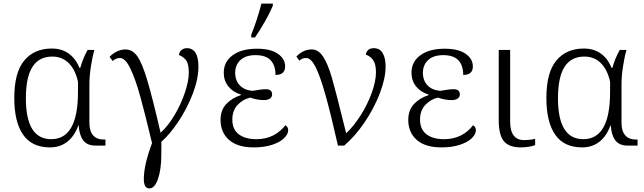

<svg xmlns="http://www.w3.org/2000/svg" viewBox="-20 -816 3611 1076"><path d="M60 -267Q60 -410 116 -477Q172 -544 270 -544Q326 -544 365.5 -515.5Q405 -487 425 -436H430Q445 -490 471 -536H509Q498 -499 489.5 -444Q481 -389 481 -342V-128Q481 -82 501.5 -58Q522 -34 562 -34H571V0H516Q468 0 446 -30Q424 -60 421 -113H419Q398 -54 357.5 -22Q317 10 260 10Q159 10 109.5 -61Q60 -132 60 -267ZM417 -300V-358Q402 -426 365 -462.5Q328 -499 273 -499Q199 -499 162 -441.5Q125 -384 125 -265Q125 -36 267 -36Q417 -36 417 -300Z M786 187Q786 109 832 -14Q793 -178 766 -275.5Q739 -373 710.5 -432Q682 -491 653 -491Q629 -491 612 -474L594 -497Q610 -515 634 -527Q658 -539 683 -539Q722 -539 749 -501.5Q776 -464 805 -367.5Q834 -271 880 -72Q924 -112 960 -174Q996 -236 1017 -299.5Q1038 -363 1038 -408Q1038 -453 1026 -473.5Q1014 -494 983 -508Q985 -526 997.5 -536Q1010 -546 1027 -546Q1092 -546 1092 -443Q1092 -373 1060 -290Q1028 -207 979.5 -134.5Q931 -62 884 -21Q885 -10 884.5 6Q884 22 884 30V51Q884 133 865.5 186.5Q847 240 817 240Q786 240 786 187Z M1388 -621Q1423 -709 1445 -796H1509V-784Q1492 -743 1464 -694Q1436 -645 1409 -606H1388ZM1216 -144Q1216 -199 1248 -233Q1280 -267 1330 -283V-286Q1285 -300 1259.5 -332Q1234 -364 1234 -408Q1234 -470 1284 -506.5Q1334 -543 1420 -543Q1497 -543 1537.5 -514.5Q1578 -486 1578 -444Q1578 -396 1524 -396Q1524 -449 1497 -478Q1470 -507 1412 -507Q1357 -507 1327.5 -479.5Q1298 -452 1298 -408Q1298 -365 1324 -337.5Q1350 -310 1397 -307Q1402 -308 1426.5 -312Q1451 -316 1470 -316Q1505 -316 1505 -287Q1505 -272 1492.5 -263.5Q1480 -255 1460 -255Q1422 -255 1382 -269Q1340 -259 1311 -227.5Q1282 -196 1282 -146Q1282 -91 1318 -63.5Q1354 -36 1416 -36Q1471 -36 1512 -57.5Q1553 -79 1579 -114Q1585 -111 1590 -104Q1595 -97 1595 -86Q1595 -64 1572 -41.5Q1549 -19 1505 -4.5Q1461 10 1402 10Q1311 10 1263.5 -32Q1216 -74 1216 -144Z M1696 -491Q1672 -491 1658 -476L1641 -499Q1679 -539 1727 -539Q1764 -539 1790.5 -499Q1817 -459 1839.5 -381.5Q1862 -304 1904 -133L1920 -69Q1962 -108 2001 -169.5Q2040 -231 2063.5 -296.5Q2087 -362 2087 -411Q2087 -454 2072.5 -477Q2058 -500 2030 -510Q2037 -546 2074 -546Q2109 -546 2125 -518Q2141 -490 2141 -444Q2141 -378 2109 -294Q2077 -210 2023.5 -131Q1970 -52 1909 0H1874Q1833 -181 1803.5 -285.5Q1774 -390 1748.5 -440.5Q1723 -491 1696 -491Z M2268 -144Q2268 -199 2300 -233Q2332 -267 2382 -283V-286Q2337 -300 2311.5 -332Q2286 -364 2286 -408Q2286 -470 2336 -506.5Q2386 -543 2472 -543Q2549 -543 2589.5 -514.5Q2630 -486 2630 -444Q2630 -396 2576 -396Q2576 -449 2549 -478Q2522 -507 2464 -507Q2409 -507 2379.5 -479.5Q2350 -452 2350 -408Q2350 -365 2376 -337.5Q2402 -310 2449 -307Q2454 -308 2478.5 -312Q2503 -316 2522 -316Q2557 -316 2557 -287Q2557 -272 2544.5 -263.5Q2532 -255 2512 -255Q2474 -255 2434 -269Q2392 -259 2363 -227.5Q2334 -196 2334 -146Q2334 -91 2370 -63.5Q2406 -36 2468 -36Q2523 -36 2564 -57.5Q2605 -79 2631 -114Q2637 -111 2642 -104Q2647 -97 2647 -86Q2647 -64 2624 -41.5Q2601 -19 2557 -4.5Q2513 10 2454 10Q2363 10 2315.5 -32Q2268 -74 2268 -144Z M2775 -142V-536H2839V-135Q2839 -31 2917 -31Q2951 -31 2979 -38V-3Q2966 3 2943.5 6.5Q2921 10 2898 10Q2833 10 2804 -24.5Q2775 -59 2775 -142Z M3042 -267Q3042 -410 3098 -477Q3154 -544 3252 -544Q3308 -544 3347.5 -515.5Q3387 -487 3407 -436H3412Q3427 -490 3453 -536H3491Q3480 -499 3471.5 -444Q3463 -389 3463 -342V-128Q3463 -82 3483.5 -58Q3504 -34 3544 -34H3553V0H3498Q3450 0 3428 -30Q3406 -60 3403 -113H3401Q3380 -54 3339.5 -22Q3299 10 3242 10Q3141 10 3091.5 -61Q3042 -132 3042 -267ZM3399 -300V-358Q3384 -426 3347 -462.5Q3310 -499 3255 -499Q3181 -499 3144 -441.5Q3107 -384 3107 -265Q3107 -36 3249 -36Q3399 -36 3399 -300Z"/></svg>

Font: Noto Serif Light
Style: Regular
Weight: 300
Designer: Monotype Design Team
Foundry: Monotype Imaging Inc.
Version: Version 1.001